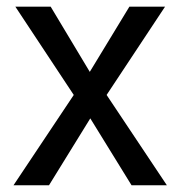

<svg xmlns="http://www.w3.org/2000/svg" viewBox="-20 -548 536 568"><path d="M245.6 -335.4 362.8 -528.3H468.3L295.4 -267.1L473.6 0H369.1L247.1 -197.8L125 0H20L198.2 -267.1L25.4 -528.3H129.9Z"/></svg>

Font: RobotoDraft
Style: Regular
Weight: 400
Version: Version 2.001101; 2014